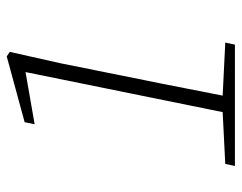

<svg xmlns="http://www.w3.org/2000/svg" viewBox="-92 -610 702 557"><g transform="rotate(-90 258.5 -331.0)"><path d="M56 0 62 -28 221 -36H251L414 -28L408 0ZM205 0 333 -630 349 -611 177 -581 183 -610 374 -662 387 -653 354 -506 295 -213Q288 -178 281 -142Q274 -106 267 -70.5Q260 -35 253 0Z"/></g></svg>

Font: Source Serif 4 18pt Light
Style: Italic
Weight: 300
Italic angle: -12°
Designer: Frank Grießhammer
Foundry: Adobe Systems Incorporated
Version: Version 4.004;hotconv 1.0.116;makeotfexe 2.5.65601